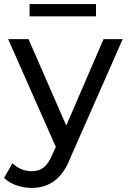

<svg xmlns="http://www.w3.org/2000/svg" viewBox="-36 -722 627 942"><path d="M120 200Q83 200 46.5 188Q10 176 -16 151L25 79Q66 118 120 118Q156 118 179.5 98.5Q203 79 221 36L238 -1L4 -530H104L289 -106L472 -530H566L309 53Q253 200 120 200ZM435 -642H109V-702H435Z"/></svg>

Font: Argentum Novus
Style: Regular
Weight: 400
Designer: Julieta Ulanovsky
Foundry: Julieta Ulanovsky
Version: Version 7.20;July 27, 2021;FontCreator 13.0.0.2683 64-bit